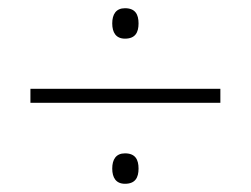

<svg xmlns="http://www.w3.org/2000/svg" viewBox="-20 -586 610 467"><path d="M284 -492C309 -492 317 -507 317 -529C317 -551 309 -566 284 -566C262 -566 253 -551 253 -529C253 -507 262 -492 284 -492ZM54 -336H516V-370H54ZM284 -139C309 -139 317 -154 317 -176C317 -198 309 -213 284 -213C262 -213 253 -198 253 -176C253 -154 262 -139 284 -139Z"/></svg>

Font: Noto Sans Myanmar ExtraLight
Style: Regular
Weight: 200
Designer: Monotype Design Team
Foundry: Monotype Imaging Inc.
Version: Version 2.107